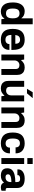

<svg xmlns="http://www.w3.org/2000/svg" viewBox="1808 -2570 775 4430"><g transform="rotate(90 2195.0 -355.5)"><path d="M247 12Q150 12 93.5 -54.5Q37 -121 37 -264Q37 -358 63.5 -419Q90 -480 136 -509Q182 -538 240 -538Q293 -538 333.5 -519Q374 -500 397 -465H403V-723H540V0H423L414 -69H407Q382 -28 339.5 -8Q297 12 247 12ZM291 -107Q350 -107 376.5 -145Q403 -183 403 -254V-270Q403 -341 376.5 -380Q350 -419 291 -419Q228 -419 203 -381Q178 -343 178 -272V-254Q178 -183 203 -145Q228 -107 291 -107Z M899 12Q773 12 710 -54.5Q647 -121 647 -263Q647 -405 710 -471.5Q773 -538 899 -538Q1015 -538 1073.5 -471.5Q1132 -405 1132 -263V-231H786Q787 -164 812.5 -129Q838 -94 901 -94Q929 -94 950.5 -104.5Q972 -115 984.5 -135.5Q997 -156 997 -186H1132Q1132 -118 1101.5 -74Q1071 -30 1018 -9Q965 12 899 12ZM788 -322H990Q990 -380 965 -405.5Q940 -431 899 -431Q847 -431 820.5 -403.5Q794 -376 788 -322Z M1238 0V-526H1355L1365 -457H1372Q1397 -489 1437 -513.5Q1477 -538 1536 -538Q1587 -538 1626 -520Q1665 -502 1687.5 -461.5Q1710 -421 1710 -353V0H1573V-324Q1573 -375 1549 -396Q1525 -417 1482 -417Q1451 -417 1427 -402Q1403 -387 1389 -361.5Q1375 -336 1375 -304V0Z M2020 12Q1970 12 1930.5 -6Q1891 -24 1868.5 -64.5Q1846 -105 1846 -173V-526H1983V-202Q1983 -151 2007 -130Q2031 -109 2074 -109Q2105 -109 2129 -124Q2153 -139 2167 -164.5Q2181 -190 2181 -222V-526H2318V0H2201L2191 -69H2184Q2158 -37 2118 -12.5Q2078 12 2020 12ZM2029 -591 2108 -723H2241L2242 -720L2134 -591Z M2460 0V-526H2577L2587 -457H2594Q2619 -489 2659 -513.5Q2699 -538 2758 -538Q2809 -538 2848 -520Q2887 -502 2909.5 -461.5Q2932 -421 2932 -353V0H2795V-324Q2795 -375 2771 -396Q2747 -417 2704 -417Q2673 -417 2649 -402Q2625 -387 2611 -361.5Q2597 -336 2597 -304V0Z M3289 12Q3164 12 3101 -54.5Q3038 -121 3038 -263Q3038 -405 3101 -471.5Q3164 -538 3289 -538Q3391 -538 3455 -486Q3519 -434 3519 -328H3381Q3381 -377 3356 -402.5Q3331 -428 3286 -428Q3228 -428 3202.5 -387.5Q3177 -347 3177 -271V-255Q3177 -179 3204 -138.5Q3231 -98 3293 -98Q3336 -98 3361.5 -124Q3387 -150 3387 -198H3519Q3519 -127 3490 -80.5Q3461 -34 3409.5 -11Q3358 12 3289 12Z M3627 0V-526H3764V0ZM3627 -599V-723H3764V-599Z M4026 12Q4005 12 3977 6.5Q3949 1 3923 -14Q3897 -29 3880 -58.5Q3863 -88 3863 -136Q3863 -207 3903.5 -247.5Q3944 -288 4015.5 -305Q4087 -322 4181 -322V-359Q4181 -379 4175.5 -395.5Q4170 -412 4154 -422Q4138 -432 4107 -432Q4074 -432 4055.5 -424.5Q4037 -417 4029.5 -406.5Q4022 -396 4022 -385V-370H3890Q3889 -374 3889 -379.5Q3889 -385 3889 -392Q3889 -458 3947.5 -498Q4006 -538 4103 -538Q4213 -538 4265.5 -493Q4318 -448 4318 -367V-135Q4318 -116 4329 -108Q4340 -100 4353 -100H4381V-4Q4370 1 4350.5 6.5Q4331 12 4302 12Q4262 12 4234 -6Q4206 -24 4196 -57H4190Q4164 -26 4127 -7Q4090 12 4026 12ZM4069 -96Q4110 -96 4134.5 -112Q4159 -128 4170 -155Q4181 -182 4181 -215V-231Q4135 -231 4094 -224.5Q4053 -218 4027.5 -201Q4002 -184 4002 -151Q4002 -128 4018 -112Q4034 -96 4069 -96Z"/></g></svg>

Font: Archivo VF Beta
Style: Regular
Weight: 400
Designer: Hector Gatti
Foundry: Omnibus-Type
Version: Version 1.002